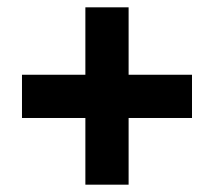

<svg xmlns="http://www.w3.org/2000/svg" viewBox="-20 -616 584 524"><path d="M331 -412V-596H213V-412H40V-294H213V-112H331V-294H504V-412Z"/></svg>

Font: Noto Sans Thai SemCond ExtBd
Style: Regular
Weight: 800
Width: 4
Designer: Monotype Design Team
Foundry: Monotype Imaging Inc.
Version: Version 2.002